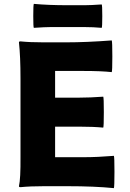

<svg xmlns="http://www.w3.org/2000/svg" viewBox="-20 -963 670 993"><path d="M569 10Q469 0 328 0H207Q136 0 86 5Q78 5 78 0Q87 -38 86 -153Q86 -175 86 -186V-372V-558Q86 -670 78 -744Q78 -749 86 -749Q134 -744 204 -744H322Q428 -744 558 -754Q561 -747 561 -671Q561 -595 558 -590Q504 -596 412 -596H265V-458H390Q446 -458 514 -463Q517 -459 517 -383Q517 -307 514 -303Q462 -308 390 -308H265V-150H417Q482 -150 569 -157Q572 -152 572 -74.5Q572 3 569 10ZM155 -819Q152 -822 152 -880Q152 -938 155 -943Q230 -936 330 -936H418Q448 -936 506 -940Q509 -937 509 -879.5Q509 -822 506 -819Q462 -823 418 -823H330H242Q213 -823 155 -819Z"/></svg>

Font: GenSekiGothic TW H
Style: Regular
Weight: 900
Version: Version 1.501;PS 1;hotconv 16.6.51;makeotf.lib2.5.65220